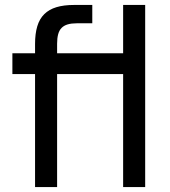

<svg xmlns="http://www.w3.org/2000/svg" viewBox="-20 -755 686 775"><path d="M30 -456V-540H121.5V-577.5Q121.5 -619 130.5 -649Q139.5 -679 158.8 -698Q178 -717 207.8 -726Q237.5 -735 279 -735H352.5V-661H290Q268.5 -661 253.2 -656.5Q238 -652 228.5 -642.2Q219 -632.5 214.8 -616.8Q210.5 -601 210.5 -578.5V-540H477V-735H566V0H477V-456H210.5V0H121.5V-456Z"/></svg>

Font: Vela Sans Med
Style: Regular
Weight: 500
Designer: Principal design: Mikhail Sharanda - project Manrope.
Design modification: Ravid Balaliev
Foundry: Mikhail Sharanda
Version: Version 1.001